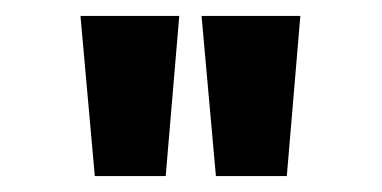

<svg xmlns="http://www.w3.org/2000/svg" viewBox="-20 -696 479 241"><path d="M251 -475 233 -676H357L340 -475ZM99 -475 81 -676H205L188 -475Z"/></svg>

Font: Maven Pro Black
Style: Regular
Weight: 900
Designer: Joe Prince
Foundry: Joe Prince
Version: Version 2.103